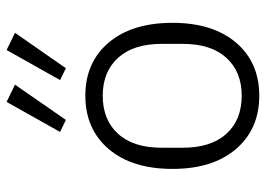

<svg xmlns="http://www.w3.org/2000/svg" viewBox="-134 -674 820 593"><g transform="rotate(-90 276.5 -378.0)"><path d="M202.1 -585 165 -603 257.8 -768.1 311 -742.2ZM361.8 -585 325.2 -603 418 -768.1 471.2 -742.2ZM50.8 -255.9Q50.8 -380.9 112.3 -452.9Q173.8 -524.9 276.9 -524.9Q379.9 -524.9 440.9 -452.9Q502 -380.9 502 -255.9Q502 -131.3 440.9 -59.6Q379.9 12.2 276.9 12.2Q173.8 12.2 112.3 -59.6Q50.8 -131.3 50.8 -255.9ZM276.9 -42Q351.1 -42 394 -89.4Q437 -136.7 437 -224.1V-289.1Q437 -376.5 394 -423.8Q351.1 -471.2 276.9 -471.2Q202.1 -471.2 159.2 -423.8Q116.2 -376.5 116.2 -289.1V-224.1Q116.2 -136.7 159.2 -89.4Q202.1 -42 276.9 -42Z"/></g></svg>

Font: Anuphan Light
Style: Regular
Weight: 300
Designer: Mike Abbink, Paul van der Laan, Pieter van Rosmalen, Mint Tantisuwanna
Foundry: Bold Monday; Cadson Demak
Version: Version 3.002;hotconv 1.0.109;makeotfexe 2.5.65596